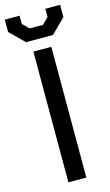

<svg xmlns="http://www.w3.org/2000/svg" viewBox="-156 -946 567 993"><g transform="rotate(-15 128.0 -449.0)"><path d="M80 -700H176V0H80ZM-20 -832V-898H59V-854L92 -821H164L197 -854V-898H276V-832L200 -757H56Z"/></g></svg>

Font: Chakra Petch Medium
Style: Regular
Weight: 500
Designer: Katatrad Aksorn Co.,Ltd.
Foundry: Cadson Demak Co.,Ltd.
Version: Version 1.000; ttfautohint (v1.6)